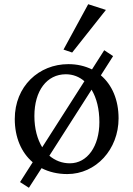

<svg xmlns="http://www.w3.org/2000/svg" viewBox="-20 -816 631 910"><path d="M299 9C435 9 542 -108 542 -255C542 -343 511 -414 458 -459L516 -550L474 -578L416 -487C383 -503 346 -512 304 -512C164 -512 50 -407 50 -252C50 -165 81 -93 135 -47L75 47L117 74L177 -19C212 -1 253 9 299 9ZM143 -266C143 -386 202 -464 292 -464C326 -464 356 -452 380 -431L180 -118C157 -156 143 -206 143 -266ZM214 -78 414 -391C438 -351 451 -299 451 -237C451 -123 394 -42 311 -42C274 -42 241 -55 214 -78ZM281 -581 322 -567 482 -769 398 -796Z"/></svg>

Font: TPK Tissa Web Quiz
Style: Regular
Weight: 400
Designer: Jacques Le Bailly, Suppakit Chalermlarp | Katatrad Co.,Ltd.
Foundry: Jacques Le Bailly, Cadson Demak Co.,Ltd.
Version: Version 5.000;Glyphs 3.1.2 (3151)